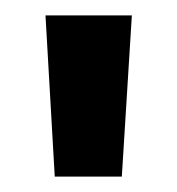

<svg xmlns="http://www.w3.org/2000/svg" viewBox="-20 -775 229 249"><path d="M51 -546 39 -755H151L138 -546Z"/></svg>

Font: DeepMind Sans
Style: Bold
Weight: 700
Designer: Jonny Pinhorn / Modifications: Colophon Foundry
Foundry: Colophon Foundry
Version: Version 1.002; ttfautohint (v1.8.2)